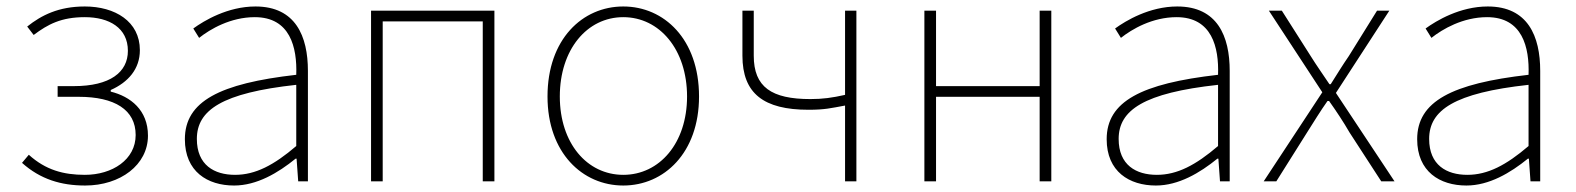

<svg xmlns="http://www.w3.org/2000/svg" viewBox="-20 -560 4867 593"><path d="M243 13C352 13 437 -51 437 -141C437 -220 383 -262 322 -277V-282C376 -306 412 -347 412 -405C412 -494 335 -540 242 -540C161 -540 108 -513 64 -478L84 -452C128 -485 169 -507 242 -507C317 -507 375 -474 375 -403C375 -337 320 -294 208 -294H158V-261H223C334 -261 399 -221 399 -143C399 -67 327 -20 242 -20C176 -20 121 -35 69 -82L48 -57C105 -6 169 13 243 13Z M703 13C773 13 839 -26 893 -70H896L901 0H931V-341C931 -448 893 -540 769 -540C683 -540 610 -496 577 -472L595 -443C629 -470 692 -507 767 -507C876 -507 898 -414 895 -329C658 -302 551 -247 551 -130C551 -30 621 13 703 13ZM706 -20C642 -20 588 -50 588 -131C588 -220 666 -273 895 -298V-109C826 -50 769 -20 706 -20Z M1126 0H1162V-494H1471V0H1507V-527H1126Z M1905 13C2031 13 2139 -88 2139 -262C2139 -439 2031 -540 1905 -540C1779 -540 1671 -439 1671 -262C1671 -88 1779 13 1905 13ZM1905 -20C1793 -20 1709 -118 1709 -262C1709 -407 1793 -507 1905 -507C2017 -507 2102 -407 2102 -262C2102 -118 2017 -20 1905 -20Z M2590 0H2625V-527H2590V-267C2550 -258 2521 -254 2483 -254C2363 -254 2308 -291 2308 -388V-527H2273V-388C2273 -271 2339 -221 2477 -221C2528 -221 2546 -226 2590 -234Z M2835 0H2871V-261H3191V0H3227V-527H3191V-294H2871V-527H2835Z M3550 13C3620 13 3686 -26 3740 -70H3743L3748 0H3778V-341C3778 -448 3740 -540 3616 -540C3530 -540 3457 -496 3424 -472L3442 -443C3476 -470 3539 -507 3614 -507C3723 -507 3745 -414 3742 -329C3505 -302 3398 -247 3398 -130C3398 -30 3468 13 3550 13ZM3553 -20C3489 -20 3435 -50 3435 -131C3435 -220 3513 -273 3742 -298V-109C3673 -50 3616 -20 3553 -20Z M3883 0H3922L4017 -151C4038 -184 4058 -217 4080 -248H4085C4107 -217 4129 -184 4148 -151L4246 0H4287L4106 -273L4271 -527H4233L4146 -387C4126 -358 4109 -330 4090 -300H4086C4066 -330 4046 -358 4028 -387L3939 -527H3899L4064 -275Z M4509 13C4579 13 4645 -26 4699 -70H4702L4707 0H4737V-341C4737 -448 4699 -540 4575 -540C4489 -540 4416 -496 4383 -472L4401 -443C4435 -470 4498 -507 4573 -507C4682 -507 4704 -414 4701 -329C4464 -302 4357 -247 4357 -130C4357 -30 4427 13 4509 13ZM4512 -20C4448 -20 4394 -50 4394 -131C4394 -220 4472 -273 4701 -298V-109C4632 -50 4575 -20 4512 -20Z"/></svg>

Font: Noto Sans Japanese Thin
Style: Regular
Weight: 100
Designer: Ryoko NISHIZUKA (kana & ideographs); Paul D. Hunt (Latin, Greek & Cyrillic); Wenlong ZHANG (bopomofo); Sandoll Communica
Foundry: Adobe Systems Incorporated
Version: Version 1.000;PS 1;hotconv 1.0.78;makeotf.lib2.5.61930